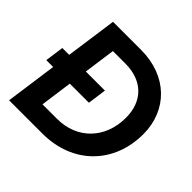

<svg xmlns="http://www.w3.org/2000/svg" viewBox="-183 -927 1109 1109"><g transform="rotate(45 371.5 -372.5)"><path d="M305 0C557 0 721 -173 721 -410C721 -605 581 -745 368 -745H138L94 -431H38L22 -316H78L34 0ZM370 -316 386 -431H230L257 -625H359C498 -625 583 -542 583 -406C583 -237 470 -120 306 -120H187L214 -316Z"/></g></svg>

Font: Plus Jakarta Sans
Style: Bold Italic
Weight: 700
Italic angle: -8°
Designer: Gumpita Rahayu
Foundry: Tokotype
Version: Version 2.071;gftools[0.9.30]